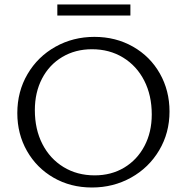

<svg xmlns="http://www.w3.org/2000/svg" viewBox="-20 -828 830 854"><path d="M235 -808H560V-759H235ZM57 -325Q57 -421 102.5 -498.5Q148 -576 226.5 -620Q305 -664 400 -664Q495 -664 571.5 -620.5Q648 -577 691 -501Q734 -425 734 -332Q734 -237 688 -159.5Q642 -82 563 -38Q484 6 389 6Q294 6 218.5 -37.5Q143 -81 100 -156.5Q57 -232 57 -325ZM655 -319Q655 -404 621.5 -469.5Q588 -535 527.5 -572Q467 -609 389 -609Q315 -609 257 -574.5Q199 -540 167 -478.5Q135 -417 135 -338Q135 -253 168.5 -187.5Q202 -122 262.5 -85Q323 -48 401 -48Q475 -48 532.5 -82.5Q590 -117 622.5 -178.5Q655 -240 655 -319Z"/></svg>

Font: Ysabeau SC
Style: Regular
Weight: 400
Designer: Christian Thalmann (Catharsis Fonts)
Version: Version 0.003